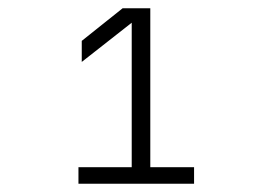

<svg xmlns="http://www.w3.org/2000/svg" viewBox="-20 -850 640 465"><path d="M450 -405H170V-445H299V-795L178 -700V-751L277 -830H344V-445H450Z"/></svg>

Font: JetBrains Mono Extra Light
Style: Regular
Weight: 200
Monospace: yes
Designer: Philipp Nurullin, Konstantin Bulenkov
Foundry: JetBrains
Version: 2.002